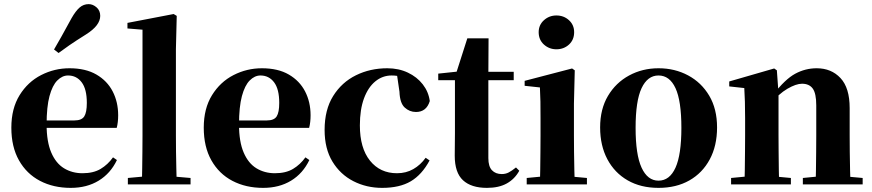

<svg xmlns="http://www.w3.org/2000/svg" viewBox="-20 -894 4229 931"><path d="M323 17Q239 17 174 -17Q109 -51 72 -116.5Q35 -182 35 -275Q35 -368 75 -432.5Q115 -497 179.5 -530Q244 -563 317 -563Q395 -563 447.5 -532.5Q500 -502 526.5 -450.5Q553 -399 553 -335Q553 -301 546 -274H104V-310H341Q376 -310 388.5 -329.5Q401 -349 401 -395Q401 -462 376 -495Q351 -528 310 -528Q282 -528 258 -504Q234 -480 220 -428Q206 -376 206 -290Q206 -207 228.5 -154.5Q251 -102 290.5 -78Q330 -54 380 -54Q433 -54 468 -75Q503 -96 528 -131L547 -118Q516 -53 458.5 -18Q401 17 323 17ZM242 -654Q259 -683 277.5 -716Q296 -749 327 -806Q347 -841 366 -857.5Q385 -874 410 -874Q430 -874 448 -858.5Q466 -843 466 -817Q466 -794 449 -771.5Q432 -749 397 -727Q346 -695 317 -675Q288 -655 264 -637Z M600 0V-31L709 -41H788L904 -31V0ZM668 0Q669 -37 669.5 -77.5Q670 -118 670.5 -159Q671 -200 671 -238V-750L598 -756V-783L822 -826L837 -817L833 -656V-238Q833 -200 833.5 -159Q834 -118 835 -77.5Q836 -37 837 0Z M1256 17Q1172 17 1107 -17Q1042 -51 1005 -116.5Q968 -182 968 -275Q968 -368 1008 -432.5Q1048 -497 1112.5 -530Q1177 -563 1250 -563Q1328 -563 1380.5 -532.5Q1433 -502 1459.5 -450.5Q1486 -399 1486 -335Q1486 -301 1479 -274H1037V-310H1274Q1309 -310 1321.5 -329.5Q1334 -349 1334 -395Q1334 -462 1309 -495Q1284 -528 1243 -528Q1215 -528 1191 -504Q1167 -480 1153 -428Q1139 -376 1139 -290Q1139 -207 1161.5 -154.5Q1184 -102 1223.5 -78Q1263 -54 1313 -54Q1366 -54 1401 -75Q1436 -96 1461 -131L1480 -118Q1449 -53 1391.5 -18Q1334 17 1256 17Z M1833 17Q1757 17 1693.5 -15.5Q1630 -48 1592 -110.5Q1554 -173 1554 -264Q1554 -362 1595.5 -428.5Q1637 -495 1706 -529Q1775 -563 1858 -563Q1913 -563 1957.5 -542Q2002 -521 2030 -485Q2058 -449 2064 -404Q2048 -351 1997 -351Q1966 -351 1942.5 -372.5Q1919 -394 1917 -449L1903 -545L1980 -499Q1952 -514 1928.5 -521Q1905 -528 1879 -528Q1835 -528 1800 -499.5Q1765 -471 1745 -417Q1725 -363 1725 -286Q1725 -176 1774 -115Q1823 -54 1905 -54Q1949 -54 1984 -74Q2019 -94 2044 -129L2063 -116Q2026 -47 1972 -15Q1918 17 1833 17Z M2268 -505V-546H2471V-505ZM2341 17Q2265 17 2225 -20Q2185 -57 2185 -139Q2185 -169 2185.5 -193.5Q2186 -218 2186 -249V-505H2105V-537L2209 -548L2191 -536L2246 -708H2349L2348 -529V-519V-127Q2348 -87 2365.5 -68.5Q2383 -50 2413 -50Q2432 -50 2447 -58Q2462 -66 2482 -82L2498 -66Q2476 -26 2437.5 -4.5Q2399 17 2341 17Z M2534 0V-31L2639 -41H2717L2826 -31V0ZM2598 0Q2599 -26 2599.5 -68.5Q2600 -111 2600.5 -157Q2601 -203 2601 -238V-318Q2601 -368 2600.5 -401.5Q2600 -435 2598 -470L2524 -478V-502L2754 -562L2767 -553L2763 -392V-238Q2763 -203 2763.5 -157Q2764 -111 2765 -68.5Q2766 -26 2767 0ZM2678 -655Q2643 -655 2617.5 -678Q2592 -701 2592 -738Q2592 -773 2617.5 -796Q2643 -819 2678 -819Q2714 -819 2739 -796Q2764 -773 2764 -738Q2764 -701 2739 -678Q2714 -655 2678 -655Z M3173 17Q3087 17 3023.5 -19.5Q2960 -56 2925 -122Q2890 -188 2890 -276Q2890 -365 2928 -429Q2966 -493 3030.5 -528Q3095 -563 3173 -563Q3252 -563 3316.5 -528.5Q3381 -494 3419 -430Q3457 -366 3457 -276Q3457 -187 3421.5 -121Q3386 -55 3322.5 -19Q3259 17 3173 17ZM3173 -18Q3227 -18 3255.5 -81Q3284 -144 3284 -274Q3284 -405 3255.5 -466.5Q3227 -528 3173 -528Q3120 -528 3091 -466.5Q3062 -405 3062 -274Q3062 -144 3091 -81Q3120 -18 3173 -18Z M3525 0V-31L3629 -41H3708L3815 -31V0ZM3589 0Q3591 -26 3591.5 -68.5Q3592 -111 3592.5 -157Q3593 -203 3593 -238V-321Q3593 -370 3592 -400.5Q3591 -431 3589 -467L3516 -475V-499L3734 -562L3747 -553L3755 -441V-438V-238Q3755 -203 3755.5 -157Q3756 -111 3756.5 -68.5Q3757 -26 3758 0ZM3873 0V-31L3975 -41H4053L4163 -31V0ZM3935 0Q3936 -26 3936.5 -68Q3937 -110 3937.5 -156Q3938 -202 3938 -238V-383Q3938 -441 3921 -464.5Q3904 -488 3869 -488Q3840 -488 3798 -463.5Q3756 -439 3715 -389L3712 -436H3730Q3787 -510 3836 -536.5Q3885 -563 3940 -563Q4011 -563 4055.5 -515.5Q4100 -468 4100 -370V-238Q4100 -202 4100.5 -156Q4101 -110 4102 -68Q4103 -26 4104 0Z"/></svg>

Font: Noto Serif JP Black
Style: Regular
Weight: 900
Designer: Ryoko NISHIZUKA 西塚涼子 (kana & ideographs); Frank Grießhammer (Latin, Greek & Cyrillic); Wenlong ZHANG 张文龙 (bopomofo); San
Foundry: Adobe
Version: Version 2.003-H1;hotconv 1.1.1;makeotfexe 2.6.0